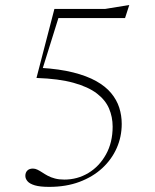

<svg xmlns="http://www.w3.org/2000/svg" viewBox="-20 -720 606 750"><path d="M172 10Q136.5 10 116.2 4Q96 -2 87.5 -12Q79 -22 79 -33Q79 -46 86.8 -53.8Q94.5 -61.5 108.5 -61.5Q117.5 -61.5 126.2 -57.2Q135 -53 144.8 -46.5Q154.5 -40 166.5 -33.5Q178.5 -27 194.5 -22.8Q210.5 -18.5 231 -18.5Q282.5 -18.5 325.2 -44.2Q368 -70 394 -116.8Q420 -163.5 420 -225.5Q420 -263 406 -296Q392 -329 358.5 -354.8Q325 -380.5 267.5 -396.5Q210 -412.5 122.5 -415.5L192.5 -685H390L485 -700.5L468.5 -649.5H199L213 -665L139 -428V-455Q212.5 -450.5 266 -437Q319.5 -423.5 356 -403Q392.5 -382.5 414.2 -356.2Q436 -330 445.8 -299.5Q455.5 -269 455.5 -236Q455.5 -186 436 -141.8Q416.5 -97.5 379.5 -63.2Q342.5 -29 290.2 -9.5Q238 10 172 10Z"/></svg>

Font: Newsreader 36pt ExtraLight
Style: Regular
Weight: 250
Designer: Hugues Gentile
Foundry: Production Type
Version: Version 1.003